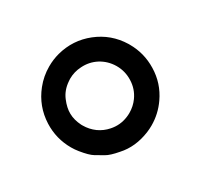

<svg xmlns="http://www.w3.org/2000/svg" viewBox="-86 -927 580 556"><g transform="rotate(30 204.5 -648.5)"><path d="M122.1 -590.8Q106 -611.8 104 -640.6Q103.5 -644.5 103.5 -648.4Q103.5 -671.9 114.3 -692.9Q126.5 -717.8 149.4 -732.4Q172.9 -747.1 201.2 -747.6Q201.7 -747.6 202.6 -747.6Q231 -747.6 255.4 -732.4Q280.8 -716.8 293 -689.9Q301.8 -670.4 301.8 -648.4Q301.8 -641.1 300.8 -634.3Q296.9 -605 277.3 -583Q263.2 -566.9 244.1 -558.1Q224.1 -549.3 202.6 -549.3Q200.2 -549.3 197.8 -549.3Q172.9 -550.8 154.8 -561Q137.7 -570.3 122.1 -590.8ZM199.7 -820.3Q142.6 -818.8 98.1 -783.7Q54.2 -749 39.1 -694.3Q33.2 -672.4 33.2 -649.4Q33.2 -616.7 44.9 -586.9Q65.4 -534.2 113.3 -503.9Q155.3 -477.5 205.1 -477.5Q217.3 -477.5 230 -479.5Q261.2 -484.4 274.7 -491.9Q288.1 -499.5 301.5 -507.1Q314.9 -514.6 334.5 -537.6Q366.7 -572.8 374 -626.5Q375.5 -637.7 375.5 -648.9Q375.5 -687.5 358.9 -722.7Q337.4 -768.6 293.9 -794.9Q252.4 -820.3 204.1 -820.3Q202.1 -820.3 199.7 -820.3Z"/></g></svg>

Font: Comic Relief
Style: Regular
Weight: 400
Designer: Jeff Davis
Foundry: Loudifier
Version: Version 1.200; ttfautohint (v1.8.4.7-5d5b)